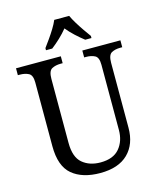

<svg xmlns="http://www.w3.org/2000/svg" viewBox="-135 -1025 934 1130"><g transform="rotate(-15 332.0 -460.5)"><path d="M335 10Q226 10 164 -42Q102 -94 102 -216V-604Q102 -649 79.5 -660.5Q57 -672 26 -672H14V-714H287V-672H275Q243 -672 221 -660Q199 -648 199 -600V-210Q199 -123 242 -86.5Q285 -50 352 -50Q430 -50 467.5 -94.5Q505 -139 505 -207V-604Q505 -649 483 -660.5Q461 -672 430 -672H418V-714H650V-672H638Q606 -672 584.5 -660Q563 -648 563 -600V-205Q563 -105 504.5 -47.5Q446 10 335 10ZM212 -784Q226 -803 244.5 -829Q263 -855 279.5 -882Q296 -909 305 -931H396Q406 -909 422.5 -882Q439 -855 457 -829Q475 -803 489 -784V-771H451Q425 -791 398 -816Q371 -841 350 -867Q329 -841 302.5 -816Q276 -791 250 -771H212Z"/></g></svg>

Font: Noto Serif Hebrew SemiCondensed
Style: Regular
Weight: 400
Width: 4
Designer: Monotype Design Team
Foundry: Monotype Imaging Inc.
Version: Version 2.004; ttfautohint (v1.8.4.7-5d5b)